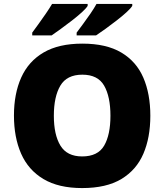

<svg xmlns="http://www.w3.org/2000/svg" viewBox="-20 -947 837 977"><path d="M745 -358Q745 -247 709.5 -164.5Q674 -82 597.5 -36Q521 10 398 10Q278 10 201 -36Q124 -82 87.5 -165Q51 -248 51 -359Q51 -470 88 -552.5Q125 -635 202 -680Q279 -725 399 -725Q521 -725 597.5 -679.5Q674 -634 709.5 -551.5Q745 -469 745 -358ZM254 -358Q254 -261 287.5 -206Q321 -151 398 -151Q478 -151 510 -206Q542 -261 542 -358Q542 -455 510 -511Q478 -567 399 -567Q320 -567 287 -511Q254 -455 254 -358ZM653 -917Q645 -904 623 -884Q601 -864 572.5 -842Q544 -820 516.5 -800Q489 -780 469 -767H370V-781Q384 -800 403 -825.5Q422 -851 440.5 -878Q459 -905 471 -927H653ZM426 -917Q418 -904 396 -884Q374 -864 345.5 -842Q317 -820 289.5 -800Q262 -780 243 -767H144V-781Q158 -800 176.5 -825.5Q195 -851 213.5 -878Q232 -905 245 -927H426Z"/></svg>

Font: Noto Sans Syriac Western Black
Style: Regular
Weight: 900
Designer: Patrick Giasson and the Monotype Design Team
Foundry: Monotype Imaging Inc.
Version: Version 3.000; ttfautohint (v1.8.4.7-5d5b)